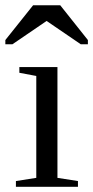

<svg xmlns="http://www.w3.org/2000/svg" viewBox="-40 -716 356 736"><path d="M180.2 -34.2 258.8 -22V0H21V-22L99.1 -34.2V-424.8L34.2 -437V-459H180.2ZM-19.5 -546.4V-562.5L86.9 -695.8H190.9L296.9 -562.5V-546.4H269.5L138.7 -635.7L7.8 -546.4Z"/></svg>

Font: Tinos
Style: Regular
Weight: 400
Designer: Steve Matteson
Foundry: Monotype Imaging Inc.
Version: Version 1.23